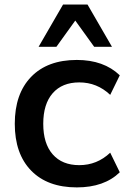

<svg xmlns="http://www.w3.org/2000/svg" viewBox="-20 -813 559 843"><path d="M317.4 9.8Q188.5 9.8 116.7 -64Q44.9 -137.7 44.9 -269.5Q44.9 -401.4 116.7 -475.6Q188.5 -549.8 317.4 -549.8Q435.5 -549.8 505.9 -482.4L463.9 -396.5Q406.2 -451.2 328.1 -451.2Q252.9 -451.2 211.4 -403.8Q169.9 -356.4 169.9 -269.5Q169.9 -182.6 211.4 -135.3Q252.9 -87.9 328.1 -87.9Q406.2 -87.9 463.9 -142.6L505.9 -56.6Q437.5 9.8 317.4 9.8ZM149.4 -607.4 256.8 -793H364.3L471.7 -607.4H393.6L310.5 -722.7L227.5 -607.4Z"/></svg>

Font: Min Sans SemiBold
Style: Regular
Weight: 600
Designer: Jinseong-Kim, NotoSansCJK, Nunito
Foundry: Jinseong-Kim
Version: Version 1.400;Glyphs 3.1.2 (3151)